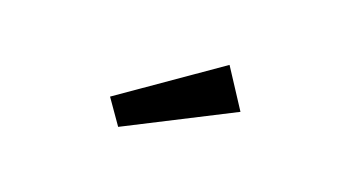

<svg xmlns="http://www.w3.org/2000/svg" viewBox="-36 -923 673 368"><g transform="rotate(15 300.0 -739.0)"><path d="M385 -823.5 428.5 -742 209.5 -653.5 179.5 -705.5Z"/></g></svg>

Font: Maple Mono SC NF
Style: Regular
Weight: 400
Designer: subframe7536
Version: Version 4.2; ttfautohint (v1.8.4.7-5d5b-dirty);Nerd Fonts 6.